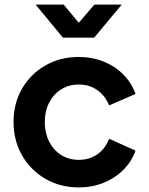

<svg xmlns="http://www.w3.org/2000/svg" viewBox="-20 -804 648 836"><path d="M323 12Q382 12 432 -8.5Q482 -29 518 -65.5Q554 -102 570 -148L455 -200Q439 -157 404.5 -132.5Q370 -108 323 -108Q280 -108 246.5 -129Q213 -150 194 -187.5Q175 -225 175 -272Q175 -320 194 -357Q213 -394 246.5 -415Q280 -436 323 -436Q370 -436 404.5 -411Q439 -386 455 -345L570 -395Q553 -443 517 -479.5Q481 -516 431 -536Q381 -556 323 -556Q242 -556 177.5 -519Q113 -482 76 -418Q39 -354 39 -273Q39 -192 76 -127.5Q113 -63 177.5 -25.5Q242 12 323 12ZM254 -640H390L510 -784H391L323 -705L257 -784H135Z"/></svg>

Font: Plus Jakarta Sans
Style: Bold
Weight: 700
Designer: Gumpita Rahayu
Foundry: Tokotype
Version: Version 2.004; ttfautohint (v1.8.3)